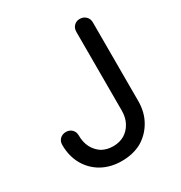

<svg xmlns="http://www.w3.org/2000/svg" viewBox="-183 -912 992 1053"><g transform="rotate(-30 313.0 -385.5)"><path d="M285.2 9.8Q214.8 9.8 160.2 -20.5Q106.4 -50.8 75.2 -105.5Q44.9 -160.2 44.9 -230.5Q44.9 -252.9 59.6 -267.6Q75.2 -282.2 96.7 -282.2Q120.1 -282.2 134.8 -267.6Q149.4 -252.9 149.4 -230.5Q149.4 -186.5 166 -154.3Q183.6 -121.1 213.9 -101.6Q245.1 -84 285.2 -84Q325.2 -84 356.4 -102.5Q386.7 -121.1 404.3 -154.3Q421.9 -186.5 421.9 -230.5Q421.9 -396.5 421.9 -728.5Q421.9 -752 436.5 -766.6Q451.2 -781.2 472.7 -781.2Q496.1 -781.2 510.7 -766.6Q526.4 -752 526.4 -728.5Q526.4 -562.5 526.4 -230.5Q526.4 -160.2 495.1 -105.5Q463.9 -50.8 410.2 -19.5Q356.4 9.8 285.2 9.8Z"/></g></svg>

Font: Abed
Style: Bold
Weight: 700
Designer: Johan Aakerlund
Version: Version 3.105